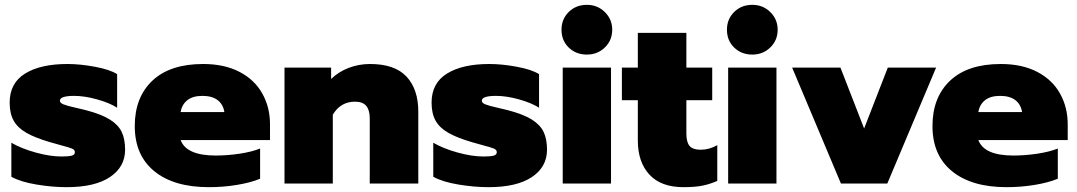

<svg xmlns="http://www.w3.org/2000/svg" viewBox="-20 -760 4461 795"><path d="M27 -28V-169Q68 -145 127.5 -128.5Q187 -112 235 -112Q264 -112 277 -115.5Q290 -119 290 -130Q290 -140 277.5 -145Q265 -150 231 -159L185 -172Q124 -190 88.5 -210.5Q53 -231 36.5 -260.5Q20 -290 20 -335Q20 -416 84 -455.5Q148 -495 259 -495Q312 -495 373.5 -483.5Q435 -472 465 -453V-314Q434 -334 382 -348.5Q330 -363 287 -363Q228 -363 228 -343Q228 -334 242.5 -328Q257 -322 293 -314L335 -304Q400 -287 435 -265Q470 -243 484 -213.5Q498 -184 498 -140Q498 -69 435.5 -27Q373 15 256 15Q196 15 130.5 4Q65 -7 27 -28Z M538 -238Q538 -357 611 -426Q684 -495 821 -495Q909 -495 971.5 -462.5Q1034 -430 1066 -373Q1098 -316 1098 -245V-180H728Q752 -116 873 -116Q921 -116 971.5 -123.5Q1022 -131 1057 -145V-20Q1019 -4 962 5.5Q905 15 845 15Q700 15 619 -51Q538 -117 538 -238ZM909 -296Q904 -328 881 -345.5Q858 -363 818 -363Q778 -363 755.5 -345Q733 -327 728 -296Z M1158 -480H1351V-433Q1382 -463 1424 -479Q1466 -495 1512 -495Q1615 -495 1663.5 -442.5Q1712 -390 1712 -298V0H1511V-270Q1511 -304 1496.5 -321.5Q1482 -339 1450 -339Q1390 -339 1358 -285V0H1158Z M1774 -28V-169Q1815 -145 1874.5 -128.5Q1934 -112 1982 -112Q2011 -112 2024 -115.5Q2037 -119 2037 -130Q2037 -140 2024.5 -145Q2012 -150 1978 -159L1932 -172Q1871 -190 1835.5 -210.5Q1800 -231 1783.5 -260.5Q1767 -290 1767 -335Q1767 -416 1831 -455.5Q1895 -495 2006 -495Q2059 -495 2120.5 -483.5Q2182 -472 2212 -453V-314Q2181 -334 2129 -348.5Q2077 -363 2034 -363Q1975 -363 1975 -343Q1975 -334 1989.5 -328Q2004 -322 2040 -314L2082 -304Q2147 -287 2182 -265Q2217 -243 2231 -213.5Q2245 -184 2245 -140Q2245 -69 2182.5 -27Q2120 15 2003 15Q1943 15 1877.5 4Q1812 -7 1774 -28Z M2305 -637Q2305 -681 2335 -710.5Q2365 -740 2410 -740Q2454 -740 2484.5 -710Q2515 -680 2515 -637Q2515 -593 2484.5 -563.5Q2454 -534 2410 -534Q2365 -534 2335 -563Q2305 -592 2305 -637ZM2310 -480H2510V0H2310Z M2621 -178V-345H2555V-480H2621V-624H2822V-480H2929V-345H2822V-207Q2822 -171 2835.5 -155.5Q2849 -140 2881 -140Q2917 -140 2950 -159V-11Q2921 2 2889.5 8.5Q2858 15 2810 15Q2717 15 2669 -37Q2621 -89 2621 -178Z M2990 -637Q2990 -681 3020 -710.5Q3050 -740 3095 -740Q3139 -740 3169.5 -710Q3200 -680 3200 -637Q3200 -593 3169.5 -563.5Q3139 -534 3095 -534Q3050 -534 3020 -563Q2990 -592 2990 -637ZM2995 -480H3195V0H2995Z M3260 -480H3460L3558 -228L3656 -480H3856L3654 0H3462Z M3841 -238Q3841 -357 3914 -426Q3987 -495 4124 -495Q4212 -495 4274.5 -462.5Q4337 -430 4369 -373Q4401 -316 4401 -245V-180H4031Q4055 -116 4176 -116Q4224 -116 4274.5 -123.5Q4325 -131 4360 -145V-20Q4322 -4 4265 5.5Q4208 15 4148 15Q4003 15 3922 -51Q3841 -117 3841 -238ZM4212 -296Q4207 -328 4184 -345.5Q4161 -363 4121 -363Q4081 -363 4058.5 -345Q4036 -327 4031 -296Z"/></svg>

Font: Prompt ExtraBold
Style: Regular
Weight: 800
Designer: Katatrad Team
Foundry: CadsonDemak
Version: Version 1.000